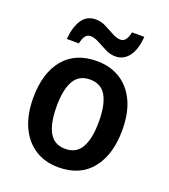

<svg xmlns="http://www.w3.org/2000/svg" viewBox="-138 -846 840 956"><g transform="rotate(20 282.0 -368.5)"><path d="M518 -272Q518 -143 457 -66.5Q396 10 281 10Q209 10 156 -24.5Q103 -59 74.5 -122.5Q46 -186 46 -272Q46 -404 107.5 -478.5Q169 -553 283 -553Q353 -553 406 -520.5Q459 -488 488.5 -425.5Q518 -363 518 -272ZM170 -272Q170 -184 196.5 -136Q223 -88 282 -88Q341 -88 367.5 -136Q394 -184 394 -272Q394 -361 367.5 -408Q341 -455 282 -455Q223 -455 196.5 -408Q170 -361 170 -272ZM103 -605Q108 -668 133 -707Q158 -746 207 -746Q234 -746 260 -733Q286 -720 310 -706.5Q334 -693 355 -693Q386 -693 397 -747H462Q457 -678 429.5 -642Q402 -606 359 -606Q331 -606 305 -619.5Q279 -633 254.5 -646Q230 -659 210 -659Q194 -659 183.5 -646.5Q173 -634 167 -605Z"/></g></svg>

Font: Noto Sans Lao SemiCondensed SemiBold
Style: Regular
Weight: 600
Width: 4
Designer: Monotype Design Team
Foundry: Monotype Imaging Inc.
Version: Version 2.003; ttfautohint (v1.8.4.7-5d5b)